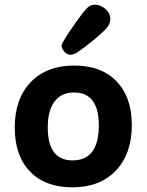

<svg xmlns="http://www.w3.org/2000/svg" viewBox="-20 -790 626 820"><path d="M243 -596Q243 -608 305 -696Q337 -741 351.5 -755.5Q366 -770 384 -770Q410 -770 430.5 -751.5Q451 -733 451 -708Q451 -689 436.5 -671.5Q422 -654 380 -619Q331 -580 312.5 -568Q294 -556 281 -556Q267 -556 255 -569Q243 -582 243 -596ZM289 10Q173 10 108 -57.5Q43 -125 43 -245Q43 -368 111 -439Q179 -510 297 -510Q413 -510 478 -442.5Q543 -375 543 -256Q543 -133 475 -61.5Q407 10 289 10ZM290 -105Q402 -105 402 -255Q402 -395 296 -395Q242 -395 213 -356.5Q184 -318 184 -246Q184 -105 290 -105Z"/></svg>

Font: Solway
Style: Bold
Weight: 700
Designer: Mariya V. Pigoulevskaya
Foundry: The Northern Block Ltd.
Version: Version 1.000;hotconv 1.0.109;makeotfexe 2.5.65596